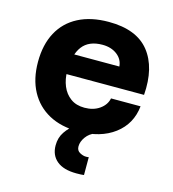

<svg xmlns="http://www.w3.org/2000/svg" viewBox="-116 -663 881 979"><g transform="rotate(15 325.0 -173.5)"><path d="M330 12Q240 12 175.5 -23Q111 -58 76 -123Q41 -188 41 -278Q41 -369 76 -434Q111 -499 177.5 -533.5Q244 -568 338 -568Q485 -568 551.5 -484.5Q618 -401 607 -255H165L166 -362H448Q445 -400 414 -423.5Q383 -447 337 -447Q265 -447 231 -402Q197 -357 197 -271Q197 -228 212 -192Q227 -156 256.5 -134.5Q286 -113 330 -113Q377 -113 409.5 -136Q442 -159 449 -194H605Q595 -99 521.5 -43.5Q448 12 330 12ZM417 219Q410 220 401 220.5Q392 221 377 221Q309 221 273.5 191.5Q238 162 238 110Q238 69 259 38.5Q280 8 307.5 -12.5Q335 -33 355 -42L417 0Q388 10 370 35Q352 60 352 85Q352 107 369.5 116.5Q387 126 401 126Q404 126 407.5 126Q411 126 417 125Z"/></g></svg>

Font: Azeret Mono
Style: Bold
Weight: 700
Designer: Martin Vácha
Foundry: Displaay
Version: Version 1.002